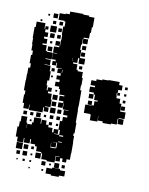

<svg xmlns="http://www.w3.org/2000/svg" viewBox="-83 -782 667 860"><g transform="rotate(10 250.0 -352.0)"><path d="M60 -107H32V-128H23V-174H29V-198H33V-224H59V-198H63V-174H64V-193H84V-203H90V-227H122V-204H125V-222H147V-204H159V-218H173V-204H159V-194H179V-175H186V-191H206V-171H190V-169H213V-191H206V-231H232H216V-251H235V-260H215V-282H235V-284H209V-311H207V-290H185V-312H206V-320H185V-342H206V-347H182V-371H176V-381H156V-401H173V-412H157V-430H173V-441H156V-461H173V-463H148V-485H145V-472H127V-490H140V-497H122V-525H140V-527H122V-555H145V-561H126V-581H146V-562H148V-589H149V-612H147V-650H153V-673H148V-676H121V-706H148V-709H166V-721H226V-718H253V-713H278V-669H274V-643H270V-617H246V-612H267V-590H245V-611H243V-584H240V-560H245V-524H269V-498H243V-522H218H237V-500H219V-494H239V-470H245V-464H269V-438H273V-404H271V-382H277V-352V-310H276V-292H277V-250V-235H280V-187H276V-175H280V-146H281V-96H280V-67H265V-52H247V-67H236V-51H216V-71H232V-73H214V-43H178V-48H153V-73H148V-79H124V-100H115V-108H93V-128H89V-108H63V-128H60ZM116 -681H96V-701H116ZM80 -687H72V-695H80ZM144 -653H128V-669H144ZM113 -654H99V-668H113ZM50 -657H42V-665H50ZM58 -259H34V-282H27V-320H30V-338H23V-384H24V-413H25V-442H33V-462H27V-500H32V-520H25V-548H23V-576H21V-626H26V-651H66V-626H69V-638H83V-624H71V-611H86V-591H71V-582H87V-560H69V-554H89V-529H94V-526H121V-496H94V-493H118V-469H94V-467H122V-442H127V-400H119V-378H103H123V-356H127V-370H145V-352H131V-344H149V-318H131H153V-284H129V-281H146V-261H126V-278H122V-255H90H60V-279H58ZM120 -617H92V-645H120ZM144 -623H128V-639H144ZM116 -591H96V-611H116ZM144 -593H128V-609H144ZM265 -562H247V-580H265ZM111 -566H101V-576H111ZM116 -531H96V-551H116ZM265 -532H247V-550H265ZM215 -504V-519H214V-504ZM263 -474H249V-488H263ZM178 -444V-458H176V-444ZM143 -444H129V-458H143ZM140 -417H132V-425H140ZM170 -357H162V-365H170ZM177 -320H155V-342H177ZM176 -291H156V-311H176ZM178 -259H154V-283H178ZM205 -262H187V-280H205ZM116 -231H96V-251H116ZM204 -233H188V-249H204ZM174 -233H158V-249H174ZM54 -233H38V-249H54ZM83 -234H69V-248H83ZM141 -236H131V-246H141ZM201 -206H191V-216H201ZM80 -207H72V-215H80ZM214 -163H232V-168H214V-136H231V-139H214ZM207 -110H185V-127H184V-106H208V-109H211V-133H190V-132H207ZM60 -77H32V-105H60ZM86 -81H66V-101H86ZM112 -85H100V-97H112ZM148 -49H124V-73H148ZM86 -51H66V-71H86ZM54 -53H38V-69H54ZM110 -57H102V-65H110ZM237 -20H215V-42H237ZM175 -22H157V-40H175ZM263 -24H249V-38H263ZM81 -26H71V-36H81ZM110 -27H102V-35H110ZM200 -27H192V-35H200ZM49 -28H43V-34H49ZM244 17H208V12H183V-14H208V-19H244ZM268 11H244V-13H268ZM170 3H162V-5H170ZM109 2H103V-4H109ZM371 -257H337V-283H333V-285H305V-323H333V-325H343V-345H357V-350H340V-374H334V-382H312V-406H334V-413H313V-435H335V-443H361V-447H389V-449H439V-435H455V-413H439V-400H450V-388H438V-399H435V-387H437V-375H455V-354H464V-319H489V-289H463V-286H486V-262H462V-285H459V-259H433V-255H395V-262H372V-283H371ZM480 -418H468V-430H480ZM479 -389H469V-399H479ZM334 -354H314V-374H334ZM480 -358H468V-370H480ZM483 -325H465V-343H483ZM333 -325H315V-343H333Z"/></g></svg>

Font: Rubik Storm
Style: Regular
Weight: 400
Designer: Hubert and Fischer, NaN
Foundry: Hubert and Fischer, NaN
Version: Version 2.201